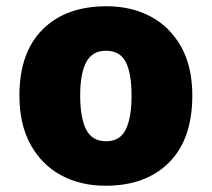

<svg xmlns="http://www.w3.org/2000/svg" viewBox="-20 -583 677 613"><path d="M594 -278Q594 -139 520 -64.5Q446 10 317 10Q237 10 175 -23.5Q113 -57 77.5 -121.5Q42 -186 42 -278Q42 -415 116 -489Q190 -563 320 -563Q400 -563 461.5 -530Q523 -497 558.5 -433.5Q594 -370 594 -278ZM236 -278Q236 -207 255 -169.5Q274 -132 319 -132Q363 -132 381.5 -169.5Q400 -207 400 -278Q400 -349 381.5 -385Q363 -421 318 -421Q275 -421 255.5 -385Q236 -349 236 -278Z"/></svg>

Font: Noto Sans Lao Black
Style: Regular
Weight: 900
Designer: Monotype Design Team
Foundry: Monotype Imaging Inc.
Version: Version 2.003; ttfautohint (v1.8.4.7-5d5b)